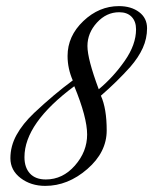

<svg xmlns="http://www.w3.org/2000/svg" viewBox="-20 -597 501 628"><path d="M406 -378Q363 -330 310 -284Q329 -242 329 -170.5Q329 -99 265.5 -44Q202 11 128 11Q81 11 47.5 -14.5Q14 -40 14 -79.5Q14 -119 34 -155.5Q54 -192 92 -228Q157 -289 218 -334Q201 -373 201 -414Q201 -479 252.5 -528Q304 -577 369 -577Q409 -577 435 -557.5Q461 -538 461 -504.5Q461 -471 447 -440Q433 -409 406 -378ZM425 -501Q425 -527 410.5 -542Q396 -557 370 -557Q328 -557 297 -523Q266 -489 266 -446.5Q266 -404 303 -305Q351 -345 388 -398Q425 -451 425 -501ZM223 -315Q60 -194 60 -83Q60 -49 78 -29.5Q96 -10 130 -10Q185 -10 225 -55.5Q265 -101 265 -157Q265 -213 223 -315Z"/></svg>

Font: Great Vibes
Style: Regular
Weight: 400
Designer: Robert E. Leuschke
Foundry: Robert E. Leuschke
Version: Version 1.001